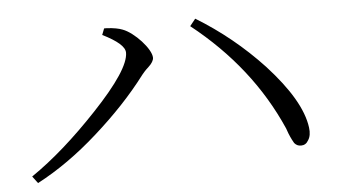

<svg xmlns="http://www.w3.org/2000/svg" viewBox="-39 -620 966 545"><g transform="rotate(-5 444.5 -347.0)"><path d="M49 -134C108 -165 166 -206 223 -257C278 -306 328 -358 371 -415C375 -420 381 -427 389 -434C400 -444 405 -453 405 -460C405 -485 359 -535 326 -547C316 -551 301 -554 281 -555C278 -555 275 -555 274 -555L267 -537C309 -516 330 -498 330 -481C330 -449 295 -396 225 -322C160 -253 97 -197 34 -154ZM802 -175C811 -175 818 -179 823 -188C829 -197 831 -209 829 -224C822 -277 786 -337 723 -406C666 -467 603 -518 534 -560L518 -540C629 -452 711 -348 764 -227C765 -224 767 -219 769 -213C775 -198 780 -189 783 -184C788 -178 794 -175 802 -175Z"/></g></svg>

Font: AllPunType Light
Style: Regular
Weight: 300
Version: 1.0